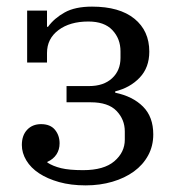

<svg xmlns="http://www.w3.org/2000/svg" viewBox="-20 -548 542 580"><path d="M239 12Q194 12 158.5 2Q123 -8 98 -24.5Q73 -41 59.5 -63.5Q46 -86 46 -110Q46 -139 62 -156Q78 -173 104 -173Q132 -173 146 -156Q160 -139 160 -115Q160 -96 150.5 -81.5Q141 -67 123 -59V-57Q140 -46 164.5 -40Q189 -34 231 -34Q294 -34 325.5 -61Q357 -88 357 -126V-151Q357 -187 332 -213Q307 -239 254 -239H181V-288H249Q293 -288 318.5 -311.5Q344 -335 344 -373V-393Q344 -431 319.5 -457Q295 -483 247 -483Q191 -483 156.5 -457Q122 -431 122 -388V-359H62V-516H122V-467H125Q144 -493 175.5 -510.5Q207 -528 258 -528Q341 -528 386 -491.5Q431 -455 431 -392Q431 -344 402 -313.5Q373 -283 328 -272V-268Q381 -257 412 -226Q443 -195 443 -142Q443 -107 427.5 -78.5Q412 -50 384.5 -30Q357 -10 319.5 1Q282 12 239 12Z"/></svg>

Font: IBM Plex Serif
Style: Regular
Weight: 400
Designer: Mike Abbink, Paul van der Laan, Pieter van Rosmalen
Foundry: Bold Monday
Version: Version 3.001